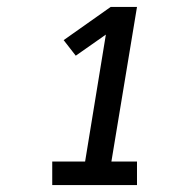

<svg xmlns="http://www.w3.org/2000/svg" viewBox="-20 -858 540 555"><path d="M131 -323V-391H226L286 -758L199 -697L164 -742L300 -838H376L302 -391H376V-323Z"/></svg>

Font: Iosevka Slab
Style: Italic
Weight: 400
Italic angle: -9°
Monospace: yes
Designer: Belleve Invis
Foundry: Belleve Invis
Version: Version 11.1.0; ttfautohint (v1.8.3)